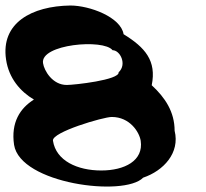

<svg xmlns="http://www.w3.org/2000/svg" viewBox="-46 -728 746 696"><path d="M5 -203C27 -62 404 -13 473 -84C547 -109 607 -174 587 -254C587 -322 553 -374 504 -419C522 -508 480 -556 402 -604C392 -666 279 -708 209 -708C69 -706 -44 -645 -24 -512C-14 -444 28 -396 77 -367C27 -336 -7 -284 5 -203ZM146 -218C141 -249 329 -304 359 -304C425 -304 459 -249 464 -218C475 -145 405 -110 321 -110C235 -110 157 -145 146 -218ZM110 -499C99 -568 330 -588 362 -546C390 -546 415 -494 384 -466C388 -438 222 -420 196 -420C144 -420 114 -472 110 -499Z"/></svg>

Font: Ampere
Style: SCRevIta
Weight: 400
Version: Version 1